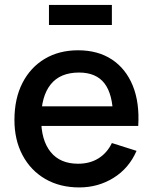

<svg xmlns="http://www.w3.org/2000/svg" viewBox="-20 -764 636 798"><path d="M183.5 -660V-743.5H445V-660ZM309.5 15Q229 15 168.2 -20.2Q107.5 -55.5 73.8 -118.8Q40 -182 40 -265.5Q40 -354 73.2 -419Q106.5 -484 166 -519.5Q225.5 -555 304.5 -555Q387 -555 445 -516.8Q503 -478.5 531.8 -408Q560.5 -337.5 554.5 -240.5H450V-278.5Q449 -372.5 414.2 -417.5Q379.5 -462.5 308.5 -462.5Q230 -462.5 190.5 -413Q151 -363.5 151 -270Q151 -181 190.5 -132.2Q230 -83.5 304.5 -83.5Q353.5 -83.5 389.2 -105.8Q425 -128 445 -169.5L547.5 -137Q516 -64.5 452 -24.8Q388 15 309.5 15ZM117 -240.5V-322H502.5V-240.5Z"/></svg>

Font: Manrope ExtraLight SemiBold
Style: Regular
Weight: 600
Version: Version 4.504